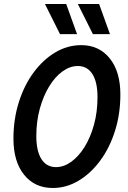

<svg xmlns="http://www.w3.org/2000/svg" viewBox="-20 -926 640 957"><path d="M47 -235Q47 -331 73.5 -415.5Q100 -500 147 -564Q194 -628 255 -664.5Q316 -701 385 -701Q474 -701 527 -635Q580 -569 580 -455Q580 -359 553.5 -274.5Q527 -190 480 -126Q433 -62 372 -25.5Q311 11 243 11Q153 11 100 -55Q47 -121 47 -235ZM161 -248Q161 -173 186.5 -133Q212 -93 259 -93Q298 -93 335 -119.5Q372 -146 401.5 -193.5Q431 -241 448.5 -304.5Q466 -368 466 -442Q466 -517 440.5 -557Q415 -597 368 -597Q329 -597 292 -570.5Q255 -544 225.5 -496Q196 -448 178.5 -384.5Q161 -321 161 -248ZM204 -906H310L364 -756H279ZM368 -906H474L528 -756H443Z"/></svg>

Font: Radio Canada Condensed Medium
Style: Italic
Weight: 500
Width: 3
Italic angle: -12°
Designer: Charles Daoud, Etienne Aubert Bonn, Alexandre Saumier Demers, Jacques Le Bailly
Foundry: Radio-Canada
Version: Version 2.104; ttfautohint (v1.8.4.7-5d5b);gftools[0.9.28.de